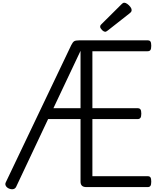

<svg xmlns="http://www.w3.org/2000/svg" viewBox="-20 -1373 1178 1409"><path d="M1063 0H614Q592 0 581.5 -10Q571 -20 571 -40V-499H333L98 -1Q91 12 77 15Q63 18 44 10Q28 2 22 -10.5Q16 -23 23 -36L503 -1042Q514 -1064 524.5 -1070.5Q535 -1077 563 -1077H1063Q1078 -1077 1084 -1068.5Q1090 -1060 1090 -1037Q1090 -1015 1084 -1006Q1078 -997 1063 -997H658V-579H989Q1004 -579 1010.5 -570.5Q1017 -562 1017 -539Q1017 -517 1010.5 -508Q1004 -499 989 -499H658V-80H1063Q1078 -80 1084 -71.5Q1090 -63 1090 -40Q1090 -18 1084 -9Q1078 0 1063 0ZM372 -579H571V-1000ZM753 -1140Q741 -1140 728 -1153.5Q715 -1167 715 -1177Q715 -1181 716.5 -1185Q718 -1189 724 -1195L872 -1342Q877 -1347 881.5 -1350Q886 -1353 892 -1353Q902 -1353 914.5 -1344Q927 -1335 936.5 -1322.5Q946 -1310 946 -1300Q946 -1293 943.5 -1288Q941 -1283 931 -1275L772 -1150Q766 -1146 761.5 -1143Q757 -1140 753 -1140Z"/></svg>

Font: Playwrite PT
Style: Regular
Weight: 400
Designer: Veronika Burian, José Scaglione
Foundry: TypeTogether
Version: Version 1.002